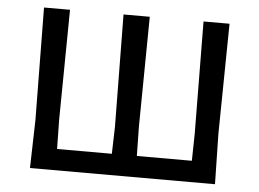

<svg xmlns="http://www.w3.org/2000/svg" viewBox="-48 -703 1033 765"><g transform="rotate(5 468.5 -321.0)"><path d="M840 -642 834 -202 838 0H98L103 -193L98 -642H202L197 -202L199 -85H418L421 -193L416 -642H521L516 -202L518 -85H738L740 -193L736 -642Z"/></g></svg>

Font: Alegreya Sans SC Medium
Style: Regular
Weight: 500
Designer: Juan Pablo del Peral
Foundry: Huerta Tipografica
Version: Version 2.001;PS 002.001;hotconv 1.0.88;makeotf.lib2.5.64775